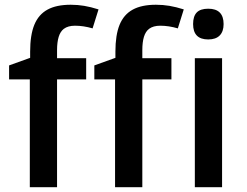

<svg xmlns="http://www.w3.org/2000/svg" viewBox="-20 -785 1034 805"><path d="M105 -452.1H18.1V-510.7L106.4 -542.5V-568.8Q106.4 -638.2 124 -681.2Q141.6 -724.1 179 -744.6Q216.3 -765.1 276.4 -765.1Q305.7 -765.1 333 -760.5Q360.4 -755.9 393.1 -745.6L368.2 -666Q330.1 -677.2 294.4 -677.2Q265.1 -677.2 247.6 -664.1Q232.9 -652.8 226.1 -630.6Q219.2 -608.4 219.2 -574.2V-541H341.3V-452.1H219.2V0H105ZM462.4 -452.1H375.5V-510.7L463.9 -542.5V-568.8Q463.9 -638.2 481.4 -681.2Q499 -724.1 536.4 -744.6Q573.7 -765.1 633.8 -765.1Q663.1 -765.1 690.4 -760.5Q717.8 -755.9 750.5 -745.6L725.6 -666Q687.5 -677.2 651.9 -677.2Q622.6 -677.2 605 -664.1Q590.3 -652.8 583.5 -630.6Q576.7 -608.4 576.7 -574.2V-541H698.7V-452.1H576.7V0H462.4ZM911.1 0H796.9V-541H911.1ZM789.6 -684.1Q789.6 -716.8 804.9 -732.7Q820.3 -748.5 853 -748.5Q917.5 -748.5 917.5 -684.1Q917.5 -652.8 901.1 -636.2Q884.8 -619.6 853 -619.6Q789.6 -619.6 789.6 -684.1Z"/></svg>

Font: Viking Open Sans Light
Style: Bold
Weight: 600
Foundry: Ascender Corporation
Version: Version 2.001